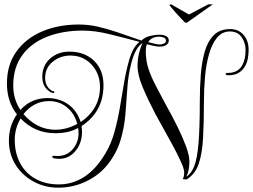

<svg xmlns="http://www.w3.org/2000/svg" viewBox="-20 -802 1166 885"><path d="M248 63Q186 63 134 34.5Q82 6 51.5 -43Q21 -92 21 -154Q21 -222 58 -275Q12 -333 12 -417Q12 -504 56 -565Q100 -626 175 -657.5Q250 -689 343 -689Q387 -689 429.5 -679.5Q472 -670 520.5 -653.5Q569 -637 632 -615Q648 -631 672 -636.5Q696 -642 715 -642Q734 -642 746 -635.5Q758 -629 758 -615Q758 -603 747 -595Q736 -587 716 -587Q704 -587 688.5 -590.5Q673 -594 657 -598Q652 -585 652 -567Q652 -523 664 -486Q676 -449 696.5 -410Q717 -371 744 -320Q774 -267 798.5 -217Q823 -167 838 -126Q853 -85 853 -57Q853 -16 839 12Q862 -2 875.5 -36.5Q889 -71 895 -141.5Q901 -212 901 -334Q901 -397 905.5 -456.5Q910 -516 923.5 -563.5Q937 -611 965 -639.5Q993 -668 1041 -668Q1079 -668 1102.5 -641.5Q1126 -615 1126 -572Q1126 -551 1122 -530.5Q1118 -510 1107 -493Q1083 -455 1033 -455Q1020 -455 1020 -461Q1020 -466 1033 -466Q1053 -466 1069.5 -474.5Q1086 -483 1096 -500Q1112 -528 1112 -571Q1112 -605 1093.5 -631Q1075 -657 1040 -657Q1004 -657 980.5 -628.5Q957 -600 943.5 -552.5Q930 -505 925 -448.5Q920 -392 920 -335Q920 -238 916 -166Q912 -94 896 -47Q880 0 842 24Q841 25 835 25Q831 25 826.5 24Q822 23 822 22Q825 20 827 11.5Q829 3 829 -4Q829 -19 823 -35Q802 -86 766.5 -149.5Q731 -213 696 -277Q663 -340 638.5 -398Q614 -456 614 -498Q614 -552 637 -604Q604 -582 586 -514Q571 -457 567 -396.5Q563 -336 558 -274.5Q553 -213 535 -154Q517 -95 475 -42Q436 6 376.5 34.5Q317 63 248 63ZM251 48Q314 48 368 13.5Q422 -21 466 -95Q492 -138 507 -191.5Q522 -245 532 -303Q542 -361 551.5 -418Q561 -475 575 -524Q592 -585 623 -609Q544 -630 480.5 -645.5Q417 -661 361 -661Q269 -661 196.5 -632.5Q124 -604 82.5 -547.5Q41 -491 41 -408Q41 -345 74 -295Q123 -350 199 -350Q254 -350 295 -320.5Q336 -291 352 -239Q441 -301 441 -401Q441 -442 423.5 -474.5Q406 -507 375.5 -526.5Q345 -546 305 -546Q258 -546 223 -517.5Q188 -489 188 -443Q188 -401 222 -382Q231 -382 231 -377Q231 -375 226 -373Q222 -373 212 -378Q175 -400 175 -448Q175 -500 211 -532Q247 -564 299 -564Q370 -564 413.5 -522Q457 -480 457 -409Q457 -287 356 -221Q357 -212 357.5 -205.5Q358 -199 358 -194Q358 -144 330 -109Q300 -70 253 -70Q240 -70 230.5 -72Q221 -74 221 -78Q221 -84 227 -84Q229 -84 234 -83.5Q239 -83 246 -83Q288 -83 315 -114Q342 -145 342 -188Q342 -196 341.5 -202Q341 -208 340 -212Q318 -200 292.5 -194Q267 -188 235 -188Q140 -188 75 -256Q48 -211 48 -157Q48 -96 73 -49.5Q98 -3 144 22.5Q190 48 251 48ZM714 -597Q727 -597 736 -601.5Q745 -606 745 -614Q745 -624 735.5 -628.5Q726 -633 714 -633Q679 -633 663 -608Q683 -603 695 -600Q707 -597 714 -597ZM235 -204Q287 -204 336 -231Q324 -278 289 -307Q254 -336 206 -336Q136 -336 88 -276Q151 -204 235 -204ZM837 -697Q834 -697 831 -700Q826 -705 814.5 -717Q803 -729 790.5 -743Q778 -757 769.5 -767.5Q761 -778 761 -779Q763 -782 769 -782L851 -735L940 -782H961L845 -700Q841 -697 837 -697Z"/></svg>

Font: Updock
Style: Regular
Weight: 400
Designer: Robert E. Leuschke
Foundry: Robert E. Leuschke
Version: Version 1.010; ttfautohint (v1.8.4.7-5d5b)